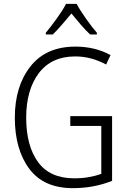

<svg xmlns="http://www.w3.org/2000/svg" viewBox="-20 -967 668 997"><path d="M345 -364V-313H506V-64Q478 -54 442.5 -47.5Q407 -41 366 -41Q239 -41 177.5 -125.5Q116 -210 116 -356Q116 -500 181.5 -587Q247 -674 371 -674Q453 -674 531 -632L554 -681Q473 -725 372 -725Q219 -725 138 -622Q57 -519 57 -356Q57 -191 132 -90.5Q207 10 358 10Q468 10 562 -28V-364ZM378 -947H323Q306 -914 274.5 -870.5Q243 -827 218 -797V-788H254Q277 -810 302.5 -840Q328 -870 351 -897Q374 -869 399 -839.5Q424 -810 448 -788H483V-797Q460 -823 428 -868Q396 -913 378 -947Z"/></svg>

Font: Noto Sans UI SemiCondensed Light
Style: Regular
Weight: 300
Width: 4
Designer: Monotype Design Team
Foundry: Monotype Imaging Inc.
Version: Version 1.901